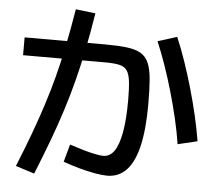

<svg xmlns="http://www.w3.org/2000/svg" viewBox="-57 -883 1115 988"><g transform="rotate(5 500.0 -388.5)"><path d="M529 20Q504 20 465 13Q426 6 383 -6Q340 -18 301 -32L326 -123Q359 -112 393 -102Q427 -92 456 -86Q485 -80 501 -80Q535 -80 557.5 -112Q580 -144 592 -210.5Q604 -277 604 -378Q604 -438 599.5 -474.5Q595 -511 582 -529.5Q569 -548 542 -554Q515 -560 470 -560H45V-652H460Q528 -652 573 -646.5Q618 -641 645 -625.5Q672 -610 686 -578.5Q700 -547 704.5 -495Q709 -443 709 -366Q709 -237 689.5 -151.5Q670 -66 630 -23Q590 20 529 20ZM58 11Q96 -82 125.5 -162Q155 -242 179 -316.5Q203 -391 223 -467.5Q243 -544 260.5 -630Q278 -716 295 -819L397 -807Q381 -707 363.5 -620.5Q346 -534 325.5 -454.5Q305 -375 280 -296.5Q255 -218 224 -135Q193 -52 155 42ZM877 -173Q868 -233 852 -301.5Q836 -370 816 -439.5Q796 -509 773.5 -573.5Q751 -638 728 -692L827 -723Q851 -667 873.5 -601.5Q896 -536 916 -466.5Q936 -397 952 -328Q968 -259 978 -197Z"/></g></svg>

Font: M PLUS 1 Thin Medium
Style: Regular
Weight: 500
Version: Version 1.001